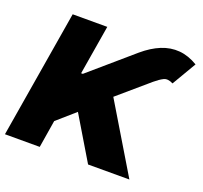

<svg xmlns="http://www.w3.org/2000/svg" viewBox="-127 -883 1085 1028"><g transform="rotate(20 416.0 -368.5)"><path d="M0.5 0 121.6 -727.5H318.8L272 -446.3H281.7L523.9 -655.3Q574.7 -698.7 625.7 -719.5Q676.8 -740.2 728.3 -735.8Q779.8 -731.4 831.5 -700.2L750.5 -562.5Q719.2 -578.6 697.5 -567.9Q675.8 -557.1 649.9 -535.2L477.1 -386.7L709.5 0H474.1L326.7 -246.1L224.1 -156.2L198.7 0Z"/></g></svg>

Font: Inter 16pt Black
Style: Italic
Weight: 900
Italic angle: -9.3988°
Version: Version 4.001;git-66647c0bb